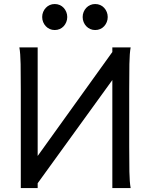

<svg xmlns="http://www.w3.org/2000/svg" viewBox="-20 -953 772 973"><path d="M170.9 -162.6 549.3 -689.5V-712.9H642.1Q636.7 -683.6 635.7 -628.2Q634.8 -572.8 634.8 -500.5V-210Q634.8 -137.2 635.7 -83.3Q636.7 -29.3 642.1 0H549.3V-547.4L170.9 -24.4V0H85.4V-500.5Q85.4 -572.8 84.5 -628.2Q83.5 -683.6 78.1 -712.9H170.9ZM193.8 -866.7Q193.8 -880.4 198.7 -892.3Q203.6 -904.3 212.2 -913.3Q220.7 -922.4 232.2 -927.5Q243.7 -932.6 257.3 -932.6Q271 -932.6 282.7 -927.5Q294.4 -922.4 302.7 -913.3Q311 -904.3 315.9 -892.3Q320.8 -880.4 320.8 -866.7Q320.8 -853 315.9 -841.1Q311 -829.1 302.7 -820.1Q294.4 -811 282.7 -805.9Q271 -800.8 257.3 -800.8Q243.7 -800.8 232.2 -805.9Q220.7 -811 212.2 -820.1Q203.6 -829.1 198.7 -841.1Q193.8 -853 193.8 -866.7ZM398.9 -866.7Q398.9 -880.4 403.8 -892.3Q408.7 -904.3 417.2 -913.3Q425.8 -922.4 437.3 -927.5Q448.7 -932.6 462.4 -932.6Q476.1 -932.6 487.8 -927.5Q499.5 -922.4 507.8 -913.3Q516.1 -904.3 521 -892.3Q525.9 -880.4 525.9 -866.7Q525.9 -853 521 -841.1Q516.1 -829.1 507.8 -820.1Q499.5 -811 487.8 -805.9Q476.1 -800.8 462.4 -800.8Q448.7 -800.8 437.3 -805.9Q425.8 -811 417.2 -820.1Q408.7 -829.1 403.8 -841.1Q398.9 -853 398.9 -866.7Z"/></svg>

Font: Andika
Style: Regular
Weight: 400
Designer: Victor Gaultney, Annie Olsen, Julie Remington, Don Collingsworth, Eric Hays
Foundry: SIL International
Version: Version 1.001